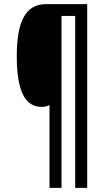

<svg xmlns="http://www.w3.org/2000/svg" viewBox="-20 -780 524 927"><path d="M401 127V-760H202C103 -760 61 -675 61 -509C61 -344 99 -264 181 -264C196 -264 208 -267 219 -273V127H277V-703H343V127Z"/></svg>

Font: Noto Sans Gujarati UI ExtraCondensed
Style: Regular
Weight: 400
Width: 2
Designer: Jelle Bosma - Monotype Design Team, Universal Thirst
Foundry: Monotype Imaging Inc.
Version: Version 2.106